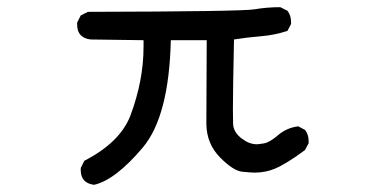

<svg xmlns="http://www.w3.org/2000/svg" viewBox="-20 -470 1040 535"><path d="M242 45Q205 40 205 4V-2L215 -22Q314 -73 343 -147Q380 -245 380 -340V-358L232 -360Q195 -365 195 -401V-407L205 -427L225 -437Q653 -438 688.5 -444Q724 -450 761 -450L781 -440Q791 -427 791 -409V-403L781 -384Q745 -372 707 -369Q669 -366 632 -360Q629 -219 629 -165Q629 -151 629.5 -126Q630 -101 655 -83Q675 -68 696 -68Q700 -68 715.5 -70.5Q731 -73 755 -93.5Q779 -114 811 -118L830 -108Q840 -95 840 -77V-71L830 -52Q779 -14 746 0Q720 11 689 11Q680 11 655 8.5Q630 6 593 -31.5Q556 -69 555 -124L556 -358H456Q451 -146 378 -59Q301 32 242 45Z"/></svg>

Font: Xiaolai Mono SC
Style: Regular
Weight: 400
Monospace: yes
Designer: LXGW / Nozomi Seto
Version: Version 3.113;September 30, 2024